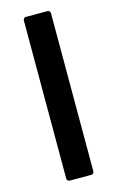

<svg xmlns="http://www.w3.org/2000/svg" viewBox="-111 -746 483 793"><g transform="rotate(-15 131.0 -350.0)"><path d="M85 0Q80 0 76.5 -3.5Q73 -7 73 -12V-688Q73 -693 76.5 -696.5Q80 -700 85 -700H177Q182 -700 185.5 -696.5Q189 -693 189 -688V-12Q189 -7 185.5 -3.5Q182 0 177 0Z"/></g></svg>

Font: LinhAnh SemBd
Style: Regular
Weight: 600
Monospace: yes
Designer: Jeremy Tribby
Foundry: Tribby Type
Version: Version 1.408